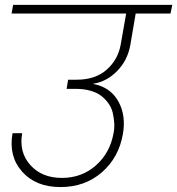

<svg xmlns="http://www.w3.org/2000/svg" viewBox="-20 -760 718 778"><path d="M26.9 -705.1 33.2 -740.2H678.2L670.9 -705.1H529.8L507.8 -576.2Q496.6 -515.1 454.8 -472.4Q413.1 -429.7 358.9 -420.9L357.9 -419.9Q427.2 -406.7 459.2 -349.9Q491.2 -293 478 -216.8Q461.4 -121.6 392.8 -61.8Q324.2 -2 225.1 -2Q125 -2 69.6 -64.5Q14.2 -127 30.8 -220.2H69.8Q56.2 -143.6 102.8 -91.3Q149.4 -39.1 231 -39.1Q311 -39.1 368.2 -89.4Q425.3 -139.6 439.9 -219.2Q444.3 -240.2 442.9 -261.5Q441.4 -282.7 436.8 -303Q432.1 -323.2 419.7 -340.8Q407.2 -358.4 390.1 -371.6Q373 -384.8 346.7 -392.3Q320.3 -399.9 288.1 -399.9H250L255.9 -437H291Q366.2 -437 412.4 -477.8Q458.5 -518.6 469.2 -580.1L491.2 -705.1Z"/></svg>

Font: SVN-Poppins ExtraLight
Style: Italic
Weight: 200
Italic angle: -10°
Designer: Ninad Kale (Devanagari), Jonny Pinhorn (Latin)
Foundry: Indian Type Foundry
Version: Version 3.002 2017